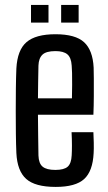

<svg xmlns="http://www.w3.org/2000/svg" viewBox="-20 -746 437 774"><path d="M204.5 7.5Q121.5 7.5 85.5 -24.8Q49.5 -57 46 -129Q44.5 -163.5 44 -207.2Q43.5 -251 43.5 -297.8Q43.5 -344.5 44 -389.2Q44.5 -434 46 -470Q50 -544.5 87 -576.2Q124 -608 203.5 -608Q284 -608 319 -575.8Q354 -543.5 357.5 -473.5Q358 -462 358.2 -430.2Q358.5 -398.5 358.2 -358.8Q358 -319 356.5 -283.5H133Q133 -243.5 133.8 -202.8Q134.5 -162 135 -119.5Q136 -87 152 -74Q168 -61 203 -61Q238 -61 252.8 -74Q267.5 -87 269 -120Q270 -135 270 -160Q270 -185 268.5 -213H356.5Q357.5 -197.5 358 -171.2Q358.5 -145 357.5 -129Q354 -56 319.2 -24.2Q284.5 7.5 204.5 7.5ZM133 -349.5H270Q270.5 -376.5 270.8 -403.5Q271 -430.5 270.5 -451.8Q270 -473 269 -481.5Q267 -514 251.5 -527Q236 -540 203.5 -540Q166 -540 151 -525.5Q136 -511 135 -481.5Q134.5 -449 133.8 -416Q133 -383 133 -349.5ZM226.5 -655V-726H297V-655ZM105 -655V-726H175.5V-655Z"/></svg>

Font: Big Shoulders Text Thin Medium
Style: Regular
Weight: 500
Version: Version 2.002